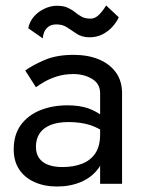

<svg xmlns="http://www.w3.org/2000/svg" viewBox="-20 -670 525 700"><path d="M83 -567Q88 -592 104 -610Q120 -628 142.5 -638.5Q165 -649 187 -649Q211 -649 226.5 -642Q242 -635 253.5 -625.5Q265 -616 278 -609Q291 -602 311 -602Q325 -602 338.5 -614Q352 -626 367 -650L413 -607Q405 -589 389.5 -572Q374 -555 353 -544.5Q332 -534 307 -534Q280 -534 261 -546Q242 -558 225.5 -569.5Q209 -581 186 -581Q166 -581 155 -571.5Q144 -562 140 -550Q136 -538 136 -530ZM72 -413Q98 -432 142 -451Q186 -470 248 -470Q301 -470 340.5 -453.5Q380 -437 402.5 -406Q425 -375 425 -330V0H345V-66Q342 -60 338 -55Q314 -23 275 -6.5Q236 10 188 10Q141 10 105 -6.5Q69 -23 49.5 -53Q30 -83 30 -125Q30 -179 56 -214.5Q82 -250 126.5 -268Q171 -286 226 -286Q270 -286 302 -275Q328 -265 345 -253V-330Q345 -365 315.5 -382.5Q286 -400 248 -400Q215 -400 188 -391.5Q161 -383 141.5 -371.5Q122 -360 111 -352ZM111 -135Q111 -111 122 -94.5Q133 -78 154.5 -69.5Q176 -61 208 -61Q248 -61 279 -73Q310 -85 327.5 -111Q345 -137 345 -180V-198Q327 -208 309 -214Q274 -225 230 -225Q190 -225 163.5 -214Q137 -203 124 -183Q111 -163 111 -135Z"/></svg>

Font: Jost
Style: Regular
Weight: 400
Version: Version 3.710